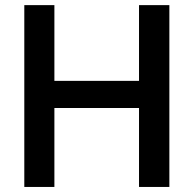

<svg xmlns="http://www.w3.org/2000/svg" viewBox="-20 -740 766 760"><path d="M76.2 -719.7H195.3V-419.9H530.3V-719.7H650.4V0H530.3V-312.5H195.3V0H76.2Z"/></svg>

Font: Reddit Sans Fudge SemiBold
Style: Regular
Weight: 600
Designer: Stephen Hutchings
Foundry: Reddit
Version: Version 1.011